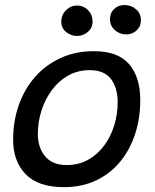

<svg xmlns="http://www.w3.org/2000/svg" viewBox="-20 -742 626 777"><path d="M238.5 15.4Q134.6 15.4 83.8 -37.1Q33.1 -89.6 33.1 -176.6Q33.1 -251.6 56 -316.7Q78.9 -381.8 122 -430.7Q165 -479.6 225.2 -507.2Q285.4 -534.9 359.9 -534.9Q457.6 -534.9 502.6 -482.2Q547.6 -429.4 547.6 -337.4Q547.6 -263.6 526.8 -199.7Q506 -135.8 466 -87.4Q426 -38.9 368.7 -11.8Q311.4 15.4 238.5 15.4ZM250.2 -74.1Q298.4 -74.1 336.5 -95.3Q374.6 -116.6 401.4 -152.8Q428.1 -188.9 442.2 -234.4Q456.2 -279.8 456.2 -328.2Q456.2 -386.2 429.2 -422.1Q402.1 -458.1 343 -458.1Q294.5 -458.1 255.7 -436.2Q216.9 -414.2 189.6 -377.1Q162.2 -340 147.7 -294Q133.1 -247.9 133.1 -200Q133.1 -145.2 162.4 -109.7Q191.6 -74.1 250.2 -74.1ZM291.9 -596.5Q267.5 -596.5 247.8 -612.3Q228 -628.1 228 -653.8Q228 -681.8 247.1 -700.7Q266.2 -719.6 291.1 -719.6Q318 -719.6 336.3 -700.7Q354.7 -681.8 354.7 -654.4Q354.7 -629.4 335.7 -613Q316.7 -596.5 291.9 -596.5ZM490.4 -602.8Q464.1 -602.8 444.6 -620.3Q425.1 -637.9 425.1 -664.2Q425.1 -690.1 442.1 -705.8Q459 -721.6 483.3 -721.6Q510.7 -721.6 530.5 -704.5Q550.3 -687.4 550.3 -660.4Q550.3 -642.6 541.9 -629.7Q533.4 -616.8 519.9 -609.8Q506.4 -602.8 490.4 -602.8Z"/></svg>

Font: Grandstander Thin
Style: Italic
Weight: 100
Italic angle: -15°
Designer: Tyler Finck
Foundry: Etcetera Type Co
Version: Version 1.200